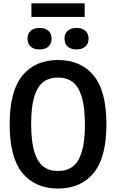

<svg xmlns="http://www.w3.org/2000/svg" viewBox="-20 -1104 686 1134"><path d="M37 -370Q37 -566.5 112.5 -658Q188 -749.5 322.5 -749.5Q457.5 -749.5 533 -658Q608.5 -566.5 608.5 -370Q608.5 -173.5 533 -82Q457.5 9.5 322.5 9.5Q188 9.5 112.5 -82Q37 -173.5 37 -370ZM481.5 -367Q481.5 -470.5 462.8 -532Q444 -593.5 409 -619.8Q374 -646 322.5 -646Q271 -646 236.2 -620Q201.5 -594 182.8 -533.8Q164 -473.5 164 -373Q164 -269.5 182.8 -208Q201.5 -146.5 236.2 -120.2Q271 -94 322.5 -94Q374 -94 409 -120Q444 -146 462.8 -206Q481.5 -266 481.5 -367ZM142.5 -875.5Q142.5 -905.5 161.5 -922.2Q180.5 -939 213.5 -939Q247 -939 265.8 -922.2Q284.5 -905.5 284.5 -875.5Q284.5 -845.5 265.8 -828.8Q247 -812 213.5 -812Q180.5 -812 161.5 -828.8Q142.5 -845.5 142.5 -875.5ZM361 -875.5Q361 -905.5 379.8 -922.2Q398.5 -939 432 -939Q465 -939 484 -922.2Q503 -905.5 503 -875.5Q503 -845.5 484 -828.8Q465 -812 432 -812Q398.5 -812 379.8 -828.8Q361 -845.5 361 -875.5ZM165.5 -1004V-1084.5H480V-1004Z"/></svg>

Font: Encode Sans Condensed SemiBold
Style: Regular
Weight: 600
Width: 3
Designer: Multiple Designers
Foundry: Impallari Type
Version: Version 2.000